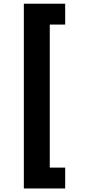

<svg xmlns="http://www.w3.org/2000/svg" viewBox="-20 -830 490 1059"><path d="M111.5 209.5V-809.5H339.5V-694.5H254.5V94.5H339.5V209.5Z"/></svg>

Font: Trispace Condensed SemiBold
Style: Regular
Weight: 600
Width: 3
Designer: Tyler Finck
Foundry: Etcetera Type Company
Version: Version 1.210; ttfautohint (v1.8.3)